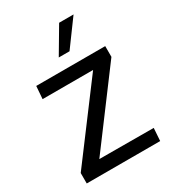

<svg xmlns="http://www.w3.org/2000/svg" viewBox="-178 -817 810 910"><g transform="rotate(-30 227.0 -362.5)"><path d="M24.8 -57.1 319.8 -450.8H43.4L48.6 -520H426.1V-461.2L134.2 -70.3L431.4 -69.3L426.7 0H24.8ZM208.5 -583.4 292.3 -725.1H371.2L267.4 -583.4Z"/></g></svg>

Font: Murecho Thin
Style: Regular
Weight: 100
Designer: Neil Summerour
Foundry: Positype
Version: Version 1.010